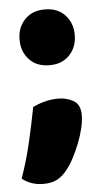

<svg xmlns="http://www.w3.org/2000/svg" viewBox="-48 -525 361 672"><g transform="rotate(-5 133.0 -189.0)"><path d="M38 -395Q38 -437 64 -465Q90 -493 135 -493Q180 -493 206 -465Q232 -437 232 -395Q232 -353 206 -325Q180 -297 135 -297Q90 -297 64 -325Q38 -353 38 -395ZM162 73Q145 95 125.5 105Q106 115 78 115Q34 115 3 90Q25 28 40 -37.5Q55 -103 65 -156Q82 -165 106 -171.5Q130 -178 154 -178Q185 -178 208.5 -164Q232 -150 232 -114Q232 -93 226 -67.5Q220 -42 210 -16.5Q200 9 187.5 33Q175 57 162 73Z"/></g></svg>

Font: Baloo Da 2 ExtraBold
Style: Regular
Weight: 800
Designer: Noopur Datye, Sulekha Rajkumar and Ek Type
Foundry: Ek Type
Version: Version 1.640;hotconv 1.0.111;makeotfexe 2.5.65597; ttfautoh